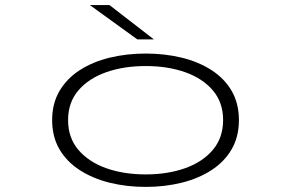

<svg xmlns="http://www.w3.org/2000/svg" viewBox="-20 -722 1140 753"><path d="M551.5 11Q476 11 409.8 -5.5Q343.5 -22 292.8 -54.8Q242 -87.5 213.2 -136.5Q184.5 -185.5 184.5 -251Q184.5 -316.5 213.5 -365.5Q242.5 -414.5 293 -447Q343.5 -479.5 410 -495.8Q476.5 -512 551.5 -512Q626.5 -512 692.8 -495.8Q759 -479.5 809.5 -447Q860 -414.5 888.5 -365.5Q917 -316.5 917 -251Q917 -185.5 888.5 -136.5Q860 -87.5 809.5 -54.8Q759 -22 692.8 -5.5Q626.5 11 551.5 11ZM551.5 -38Q638 -38 706.5 -62.5Q775 -87 815 -134.5Q855 -182 855 -251Q855 -320 815 -367.2Q775 -414.5 706.2 -438.8Q637.5 -463 551.5 -463Q465.5 -463 396.5 -438.8Q327.5 -414.5 287.2 -367.2Q247 -320 247 -251Q247 -182 287.2 -134.5Q327.5 -87 396.2 -62.5Q465 -38 551.5 -38ZM518.5 -567.5 332.5 -702H409.5L583.5 -567.5Z"/></svg>

Font: Trispace Expanded ExtraLight
Style: Regular
Weight: 200
Width: 7
Designer: Tyler Finck
Foundry: Etcetera Type Company
Version: Version 1.210; ttfautohint (v1.8.3)